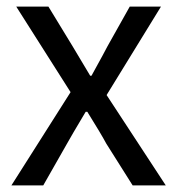

<svg xmlns="http://www.w3.org/2000/svg" viewBox="-20 -563 537 583"><path d="M14.6 0 194.3 -283.2 29.3 -543H127L200.2 -422.9Q210 -406.2 228.5 -375.5Q247.1 -344.7 253.9 -333H257.8Q299.8 -409.2 306.6 -422.9L374 -543H468.8L303.7 -274.4L483.4 0H382.8L302.7 -127Q287.1 -156.2 245.1 -223.6H240.2Q195.3 -148.4 183.6 -127L111.3 0Z"/></svg>

Font: Bpmf Zihi Sans Regular
Style: Regular
Weight: 400
Foundry: But Ko
Version: Version 1.320